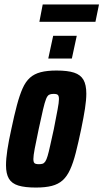

<svg xmlns="http://www.w3.org/2000/svg" viewBox="-20 -835 465 863"><path d="M141 8Q92 8 62.5 -1Q33 -10 20 -32Q7 -54 7 -92Q7 -121 13 -161Q19 -201 31 -255Q44 -317 56 -362Q68 -407 81.5 -437.5Q95 -468 114.5 -485.5Q134 -503 163 -510.5Q192 -518 234 -518Q284 -518 313 -508.5Q342 -499 355 -476.5Q368 -454 368 -414Q368 -386 362 -347Q356 -308 345 -255Q332 -193 320.5 -148Q309 -103 295 -72.5Q281 -42 261.5 -24.5Q242 -7 213 0.5Q184 8 141 8ZM155 -97Q164 -97 171 -99Q178 -101 183.5 -109Q189 -117 194 -134Q199 -151 205.5 -180.5Q212 -210 222 -255Q233 -312 239 -343.5Q245 -375 245 -390Q245 -400 242.5 -405Q240 -410 234.5 -411.5Q229 -413 220 -413Q208 -413 200.5 -409Q193 -405 187 -390Q181 -375 173.5 -343Q166 -311 154 -255Q142 -198 136 -166.5Q130 -135 130 -120Q130 -110 132.5 -105Q135 -100 141 -98.5Q147 -97 155 -97ZM197 -572 219 -674H325L303 -572ZM157 -737 172 -815H425L409 -737Z"/></svg>

Font: Saira ExtraCondensed ExtraBold
Style: Italic
Weight: 800
Width: 2
Italic angle: -12°
Designer: Hector Gatti with collaboration of the Omnibus-Type team
Foundry: Omnibus-Type
Version: Version 1.101